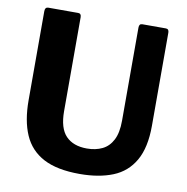

<svg xmlns="http://www.w3.org/2000/svg" viewBox="-83 -822 887 912"><g transform="rotate(10 360.5 -366.0)"><path d="M659 -275Q659 -170 623 -107Q587 -44 520 -17Q453 10 360 10Q251 10 185.5 -24.5Q120 -59 90.5 -126.5Q61 -194 61 -293V-722Q61 -742 77 -742H221Q236 -742 236 -724V-271Q236 -189 271.5 -152Q307 -115 373 -115Q415 -115 447 -130.5Q479 -146 497 -181Q515 -216 515 -274V-723Q515 -742 530 -742H644Q659 -742 659 -724V-275Z"/></g></svg>

Font: Libre Franklin Thin
Style: Bold
Weight: 700
Version: Version 3.000